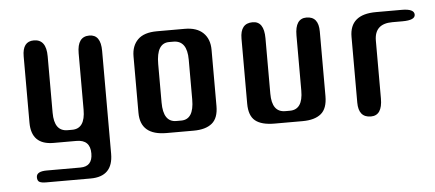

<svg xmlns="http://www.w3.org/2000/svg" viewBox="-38 -392 1329 586"><g transform="rotate(-5 626.5 -99.5)"><path d="M215 -93V-266Q215 -317 252 -317Q287 -317 287 -267V48Q287 118 218 118H82Q68 118 61.5 114.5Q55 111 55 100Q55 82 87 82H190Q227 82 227 42Q227 0 185 0H125H115Q47 0 47 -68V-271Q47 -317 82 -317Q120 -317 120 -265V-92Q120 -35 161 -35H175Q215 -35 215 -93Z M620 -69Q620 -32 600.5 -16Q581 0 544 0H461Q381 0 381 -69V-242Q381 -274 400 -293Q419 -312 459 -312H544Q581 -312 600.5 -293Q620 -274 620 -241ZM548 -95V-217Q548 -276 506 -276H493Q454 -276 454 -212V-94Q454 -34 494 -34H509Q548 -34 548 -95Z M882 -93V-262Q882 -314 917 -314Q954 -314 954 -268V-70Q954 -32 934.5 -16Q915 0 878 0H792Q752 0 733 -15.5Q714 -31 714 -68V-267Q714 -314 752 -314Q787 -314 787 -262V-92Q787 -35 828 -35H842Q882 -35 882 -93Z M1208 -277H1177Q1122 -277 1122 -225V-48Q1122 4 1087 4Q1049 4 1049 -42V-243Q1049 -312 1130 -312H1209Q1247 -312 1247 -294Q1247 -277 1208 -277Z"/></g></svg>

Font: Cute Font
Style: Regular
Weight: 400
Designer: TypoDesign Lab.inc.
Foundry: TypoDesign Lab.inc.
Version: Version 1.00